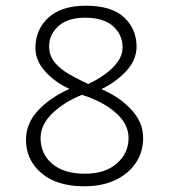

<svg xmlns="http://www.w3.org/2000/svg" viewBox="-20 -642 590 672"><path d="M275 10Q179 10 125 -36Q71 -82 71 -153Q71 -209 112 -254Q153 -299 223 -331Q174 -353 139 -391Q104 -429 104 -474Q104 -538 149 -580Q194 -622 281 -622Q371 -622 414.5 -581Q458 -540 458 -479Q458 -432 421.5 -393Q385 -354 335 -330Q398 -303 439.5 -258.5Q481 -214 481 -159Q481 -110 455.5 -72Q430 -34 384 -12Q338 10 275 10ZM289 -348Q319 -362 346.5 -381.5Q374 -401 391.5 -425Q409 -449 409 -477Q409 -520 376 -550Q343 -580 278 -580Q217 -580 184.5 -550.5Q152 -521 152 -481Q152 -447 171.5 -423.5Q191 -400 222.5 -382Q254 -364 289 -348ZM277 -34Q348 -34 389 -70Q430 -106 430 -159Q430 -208 385 -247.5Q340 -287 267 -310Q206 -286 164 -246Q122 -206 122 -159Q122 -103 163 -68.5Q204 -34 277 -34Z"/></svg>

Font: Inconsolata SemiExpanded Light
Style: Regular
Weight: 300
Width: 6
Monospace: yes
Designer: Raph Levien, Cyreal, Brenton Simpson
Foundry: Raph Levien, Cyreal, Google
Version: Version 3.001; ttfautohint (v1.8.2.53-6de2)